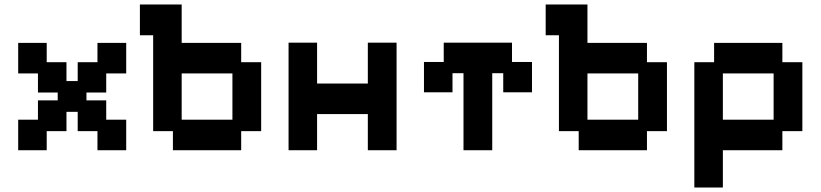

<svg xmlns="http://www.w3.org/2000/svg" viewBox="-20 -658 3654 855"><path d="M61 11V-125H149V-211H237V-246H149V-331H61V-467H188V-381H276V-297H326V-381H414V-467H542V-331H453V-246H365V-211H453V-125H542V11H414V-74H326V-160H276V-74H188V11Z M750 11V-74H662V-501H603V-638H789V-467H1054V-381H1143V-74H1054V11ZM789 -125H1015V-331H789Z M1265 11V-468H1392V-286H1618V-468H1746V11H1618V-150H1392V11Z M2044 11V-332H1995V-247H1868V-382H1956V-468H2260V-382H2349V-247H2221V-332H2172V11Z M2557 11V-74H2469V-501H2410V-638H2596V-467H2861V-381H2950V-74H2861V11ZM2596 -125H2822V-331H2596Z M3072 177V-381H3160V-467H3464V-381H3553V-74H3464V11H3199V177ZM3199 -125H3425V-331H3199Z"/></svg>

Font: Pixelify Sans
Style: Bold
Weight: 700
Designer: Stefie Justprince
Foundry: Typecalism Foundryline
Version: Version 1.000